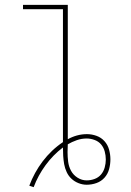

<svg xmlns="http://www.w3.org/2000/svg" viewBox="-20 -755 540 793"><path d="M119 18 101 12Q111 -15 125 -40.5Q139 -66 156.5 -89Q174 -112 195 -132Q216 -152 240 -168V-717H75V-735H260V-180Q278 -190 298 -195.5Q318 -201 339 -201Q359 -201 378.5 -194Q398 -187 411.5 -172Q425 -157 430.5 -137Q436 -117 436 -97Q436 -76 430.5 -56Q425 -36 411.5 -21Q398 -6 378.5 1Q359 8 338 8Q321 8 304.5 1.5Q288 -5 275.5 -16.5Q263 -28 255.5 -44Q248 -60 245 -77Q242 -94 241 -111Q240 -128 240 -146Q199 -115 168 -72.5Q137 -30 119 18ZM338 -10Q355 -10 371 -16Q387 -22 397.5 -34.5Q408 -47 412.5 -63.5Q417 -80 417 -96Q417 -113 412.5 -129.5Q408 -146 397.5 -158.5Q387 -171 370.5 -177Q354 -183 338 -183Q317 -183 297 -176Q277 -169 260 -159Q260 -151 259.5 -143Q259 -135 259 -127Q259 -107 261.5 -87Q264 -67 273.5 -49.5Q283 -32 300.5 -21Q318 -10 338 -10Z"/></svg>

Font: Iosevka Curly Thin
Style: Regular
Weight: 100
Monospace: yes
Designer: Belleve Invis
Foundry: Belleve Invis
Version: Version 22.1.2; ttfautohint (v1.8.4)